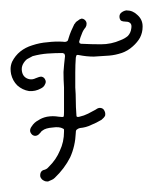

<svg xmlns="http://www.w3.org/2000/svg" viewBox="-24 -343 291 365"><path d="M99.6 -236.3Q99.6 -238.3 98.6 -240.2Q98.6 -241.2 94.7 -242.2Q81.1 -242.2 66.4 -241.2Q52.7 -240.2 38.1 -236.3Q32.2 -233.4 27.3 -230.5Q22.5 -226.6 19.5 -220.7Q16.6 -214.8 17.6 -208Q18.6 -201.2 22.5 -197.3Q26.4 -193.4 32.2 -192.4Q38.1 -191.4 43.9 -194.3Q50.8 -197.3 54.7 -197.3Q59.6 -196.3 61.5 -192.4Q64.5 -187.5 61.5 -182.6Q59.6 -177.7 53.7 -174.8Q43 -168.9 31.2 -169.9Q18.6 -171.9 8.8 -180.7Q0 -189.5 -2.9 -202.1Q-3.9 -207 -3.9 -211.9Q-3.9 -218.8 -1 -225.6Q4.9 -237.3 14.6 -245.1Q24.4 -252.9 37.1 -256.8Q51.8 -261.7 66.4 -262.7Q81.1 -264.6 95.7 -263.7Q100.6 -262.7 103.5 -264.6Q105.5 -265.6 106.4 -270.5Q108.4 -277.3 111.3 -284.2Q114.3 -291 117.2 -296.9Q119.1 -298.8 120.1 -300.8Q122.1 -302.7 124 -303.7Q127 -306.6 130.9 -307.6Q134.8 -307.6 137.7 -304.7Q140.6 -301.8 140.6 -297.9Q140.6 -293.9 138.7 -291Q133.8 -285.2 131.8 -279.3Q128.9 -272.5 127 -265.6Q126 -263.7 127 -261.7Q127 -260.7 129.9 -259.8Q149.4 -258.8 168 -258.8Q187.5 -258.8 205.1 -266.6Q212.9 -269.5 218.8 -274.4Q224.6 -280.3 225.6 -289.1Q226.6 -294.9 224.6 -297.9Q221.7 -301.8 215.8 -301.8Q210 -301.8 206.1 -303.7Q203.1 -306.6 203.1 -311.5Q203.1 -316.4 207 -319.3Q210.9 -322.3 215.8 -323.2Q216.8 -323.2 216.8 -323.2Q228.5 -323.2 237.3 -314.5Q247.1 -305.7 247.1 -293Q247.1 -293 247.1 -292Q247.1 -281.2 242.2 -271.5Q237.3 -262.7 228.5 -254.9Q218.8 -246.1 207 -242.2Q195.3 -238.3 183.6 -237.3Q168.9 -236.3 154.3 -235.4Q140.6 -235.4 126 -238.3Q122.1 -239.3 121.1 -237.3Q121.1 -236.3 120.1 -233.4Q119.1 -219.7 119.1 -205.1Q119.1 -191.4 119.1 -176.8Q120.1 -164.1 120.1 -151.4Q120.1 -139.6 121.1 -127Q121.1 -122.1 122.1 -121.1Q124 -120.1 127 -121.1Q135.7 -123 143.6 -127Q150.4 -130.9 158.2 -134.8Q163.1 -138.7 168 -137.7Q172.9 -136.7 174.8 -131.8Q176.8 -127.9 175.8 -123Q173.8 -119.1 168.9 -115.2Q159.2 -109.4 149.4 -105.5Q139.6 -100.6 127.9 -99.6Q124 -98.6 122.1 -96.7Q120.1 -95.7 120.1 -90.8Q119.1 -65.4 109.4 -43.9Q98.6 -22.5 80.1 -4.9Q77.1 -2 74.2 -1Q70.3 1 67.4 2Q66.4 2 65.4 2Q61.5 2 58.6 0Q54.7 -2 52.7 -6.8Q51.8 -11.7 53.7 -15.6Q55.7 -19.5 61.5 -20.5Q63.5 -21.5 65.4 -22.5Q67.4 -24.4 69.3 -26.4Q83 -40 89.8 -56.6Q97.7 -73.2 97.7 -92.8Q97.7 -94.7 97.7 -96.7Q97.7 -97.7 95.7 -98.6Q88.9 -102.5 76.2 -100.6Q62.5 -99.6 56.6 -94.7Q54.7 -93.8 53.7 -91.8Q52.7 -90.8 51.8 -89.8Q48.8 -85.9 44.9 -85Q41 -84 37.1 -86.9Q33.2 -90.8 33.2 -94.7Q33.2 -98.6 36.1 -102.5Q41 -110.4 48.8 -114.3Q55.7 -119.1 65.4 -121.1Q71.3 -122.1 76.2 -122.1Q82 -122.1 87.9 -121.1Q95.7 -120.1 96.7 -121.1Q97.7 -122.1 97.7 -129.9Q97.7 -135.7 97.7 -141.6Q97.7 -147.5 97.7 -153.3Q97.7 -159.2 97.7 -165Q97.7 -170.9 97.7 -176.8Q96.7 -191.4 96.7 -206.1Q97.7 -220.7 99.6 -236.3Z"/></svg>

Font: Chain Script-Pehr4
Style: Regular
Weight: 400
Designer: Pehr
Version: Version 1.0